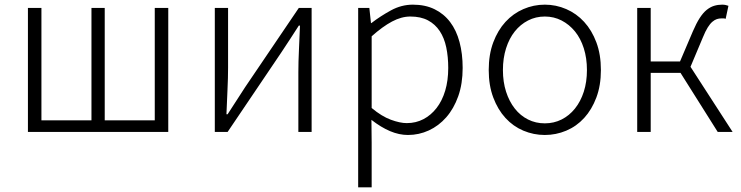

<svg xmlns="http://www.w3.org/2000/svg" viewBox="-20 -567 3186 825"><path d="M100 -533H158V-50H373V-533H430V-50H645V-533H703V0H100Z M903 -533H960V-276Q960 -233 957.5 -181.5Q955 -130 953 -76H958Q974 -101 995.5 -134Q1017 -167 1033 -192L1264 -533H1319V0H1262V-256Q1262 -301 1264.5 -352Q1267 -403 1269 -457H1264Q1248 -432 1226.5 -399Q1205 -366 1189 -342L958 0H903Z M1519 -533H1567L1574 -468H1576Q1615 -498 1660 -522.5Q1705 -547 1754 -547Q1807 -547 1847 -527.5Q1887 -508 1914 -472.5Q1941 -437 1954.5 -386.5Q1968 -336 1968 -275Q1968 -207 1949 -153.5Q1930 -100 1897.5 -63Q1865 -26 1822.5 -6.5Q1780 13 1733 13Q1695 13 1656 -3.5Q1617 -20 1576 -52L1577 46V238H1519ZM1728 -38Q1767 -38 1799.5 -55Q1832 -72 1856 -103Q1880 -134 1893 -177.5Q1906 -221 1906 -275Q1906 -323 1897.5 -363.5Q1889 -404 1869.5 -433.5Q1850 -463 1819 -479.5Q1788 -496 1743 -496Q1705 -496 1664.5 -474.5Q1624 -453 1577 -411V-103Q1620 -67 1659.5 -52.5Q1699 -38 1728 -38Z M2321 13Q2273 13 2229 -5.5Q2185 -24 2152 -60Q2119 -96 2099.5 -148Q2080 -200 2080 -266Q2080 -333 2099.5 -385Q2119 -437 2152 -473Q2185 -509 2229 -528Q2273 -547 2321 -547Q2369 -547 2413 -528Q2457 -509 2490 -473Q2523 -437 2542.5 -385Q2562 -333 2562 -266Q2562 -200 2542.5 -148Q2523 -96 2490 -60Q2457 -24 2413 -5.5Q2369 13 2321 13ZM2321 -37Q2360 -37 2393 -53.5Q2426 -70 2450.5 -100.5Q2475 -131 2488.5 -173Q2502 -215 2502 -266Q2502 -317 2488.5 -359.5Q2475 -402 2450.5 -432Q2426 -462 2393 -479Q2360 -496 2321 -496Q2282 -496 2249 -479Q2216 -462 2192 -432Q2168 -402 2154.5 -359.5Q2141 -317 2141 -266Q2141 -215 2154.5 -173Q2168 -131 2192 -100.5Q2216 -70 2249 -53.5Q2282 -37 2321 -37Z M3128 0H3064L2904 -254H2776V0H2718V-533H2776V-303H2902L2957 -432Q2972 -467 2986.5 -489.5Q3001 -512 3016.5 -524.5Q3032 -537 3048.5 -542Q3065 -547 3083 -547Q3091 -547 3098 -545.5Q3105 -544 3110 -542L3098 -486Q3093 -488 3090 -488Q3087 -488 3081 -488Q3070 -488 3060.5 -485Q3051 -482 3041 -473.5Q3031 -465 3021 -449Q3011 -433 3000 -406L2947 -280Z"/></svg>

Font: SpoqaHanSansJP-Light
Style: Regular
Weight: 300
Designer: [Source Han Sans]
Ryoko NISHIZUKA  (kana & ideographs); Paul D. Hunt (Latin, Greek & Cyrillic); Wenlong ZHANG  (bopomofo
Foundry: Spoqa (http://bi.spoqa.com)
Version: Version 1.002.20150607